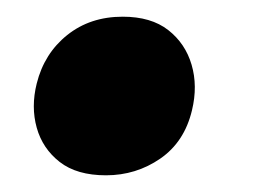

<svg xmlns="http://www.w3.org/2000/svg" viewBox="-20 -200 329 230"><path d="M107 10Q72 10 51.5 -6Q31 -22 24 -47Q17 -72 24 -100Q33 -136 60.5 -158Q88 -180 127 -180Q161 -180 181.5 -164Q202 -148 209.5 -122.5Q217 -97 210 -68Q201 -30 172 -10Q143 10 107 10Z"/></svg>

Font: Ysabeau Office Black
Style: Italic
Weight: 900
Italic angle: -12°
Designer: Christian Thalmann (Catharsis Fonts)
Version: Version 2.001;gftools[0.9.30]; featfreeze: tnum,lnum,ss02